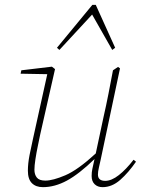

<svg xmlns="http://www.w3.org/2000/svg" viewBox="-20 -759 583 792"><path d="M157 13Q128 13 111.5 -3.5Q95 -20 95 -55Q95 -84 102 -120Q109 -156 116 -186L175 -453L65 -455L68 -469L194 -484L207 -474L146 -205Q142 -185 136 -156.5Q130 -128 126 -101.5Q122 -75 122 -59Q122 -39 132 -26.5Q142 -14 167 -14Q198 -14 249.5 -36Q301 -58 375 -126L407 -276Q418 -324 427.5 -372.5Q437 -421 446 -469L467 -483L475 -477L395 -99Q392 -85 388 -68Q384 -51 384 -39Q384 -13 414 -13Q440 -13 470 -36.5Q500 -60 531 -100L541 -92Q510 -47 476 -17Q442 13 403 13Q383 13 370.5 1Q358 -11 358 -33Q358 -49 361 -62.5Q364 -76 369 -99L370 -103Q306 -41 256 -14Q206 13 157 13ZM443 -553 360 -699 225 -553 215 -562 361 -739H375L455 -562Z"/></svg>

Font: Source Serif Pro ExtraLight
Style: Italic
Weight: 200
Italic angle: -12°
Designer: Frank Grießhammer
Foundry: Adobe Systems Incorporated
Version: Version 3.001;hotconv 1.0.111;makeotfexe 2.5.65597